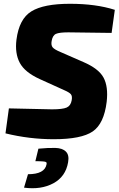

<svg xmlns="http://www.w3.org/2000/svg" viewBox="-20 -723 631 1015"><path d="M318 -247 190 -305Q111 -341 84.5 -391Q58 -441 67 -513Q81 -623 146 -663Q211 -703 350 -703Q487 -703 587 -671L570 -549Q390 -552 341 -552Q294 -552 276 -544Q258 -536 253 -506Q249 -484 258.5 -472.5Q268 -461 302 -447L421 -395Q502 -360 527.5 -312.5Q553 -265 544 -185Q530 -69 470 -28Q410 13 264 13Q135 13 9 -18L27 -150Q229 -145 255 -145Q311 -145 332.5 -154.5Q354 -164 359 -193Q363 -215 354.5 -225Q346 -235 318 -247ZM167 129 183 63Q235 58 272.5 59Q310 60 328.5 78.5Q347 97 340 135Q327 211 262 246Q197 281 107 269L128 198Q216 198 226 146Q226 142 226.5 139.5Q227 137 224.5 135Q222 133 219 132Q216 131 208.5 130.5Q201 130 191.5 129.5Q182 129 167 129Z"/></svg>

Font: Exo 2.0 Extra Bold
Style: Italic
Weight: 800
Italic angle: -8°
Designer: Natanael Gama
Version: Version 1.001;PS 001.001;hotconv 1.0.70;makeotf.lib2.5.58329